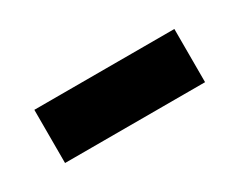

<svg xmlns="http://www.w3.org/2000/svg" viewBox="-30 -396 309 247"><g transform="rotate(-30 124.0 -272.5)"><path d="M20 -233H228V-312H20Z"/></g></svg>

Font: Noto Serif Georgian ExtraCondensed Medium
Style: Regular
Weight: 500
Width: 2
Designer: Monotype Design Team, Akaki Razmadze
Foundry: Google LLC
Version: Version 2.003